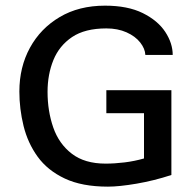

<svg xmlns="http://www.w3.org/2000/svg" viewBox="-20 -660 705 692"><path d="M597.7 -29.3V-335H363.3V-252H499V-88.9Q464.8 -79.1 429.2 -74.7Q393.6 -70.3 360.4 -70.3Q285.2 -70.3 238.8 -106Q192.4 -141.6 171.9 -200.7Q151.4 -259.8 151.4 -329.1Q151.4 -391.6 172.4 -443.4Q193.4 -495.1 239.7 -526.4Q286.1 -557.6 363.3 -557.6Q404.3 -557.6 436 -543.5Q467.8 -529.3 485.4 -506.8Q502.9 -484.4 503.9 -461.9H602.5Q602.5 -503.9 575.7 -544.9Q548.8 -585.9 494.6 -612.8Q440.4 -639.6 358.4 -639.6Q264.6 -639.6 195.3 -598.6Q126 -557.6 87.9 -487.8Q49.8 -418 49.8 -330.1Q49.8 -267.6 64.9 -206.1Q80.1 -144.5 115.7 -95.2Q151.4 -45.9 213.4 -16.6Q275.4 12.7 369.1 12.7Q409.2 12.7 472.2 2Q535.2 -8.8 597.7 -29.3Z"/></svg>

Font: Namkio Khamti Book
Style: Regular
Weight: 500
Designer: Debbi Hosken
Foundry: SIL International
Version: Version 3.917